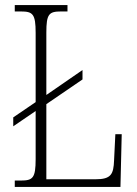

<svg xmlns="http://www.w3.org/2000/svg" viewBox="-20 -734 539 754"><path d="M38 0H453L458 -207H433L428 -105C426 -49 416 -30 355 -30H162V-325L304 -422V-459L162 -361V-606C162 -679 172 -689 220 -689H245V-714H38V-689H62C109 -689 120 -679 120 -605V-333L32 -273V-238L120 -298V-109C120 -35 109 -25 62 -25H38Z"/></svg>

Font: Noto Serif Armenian Condensed ExtraLight
Style: Regular
Weight: 200
Width: 3
Designer: Monotype Design Team
Foundry: Monotype Imaging Inc.
Version: Version 2.008